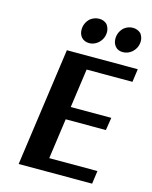

<svg xmlns="http://www.w3.org/2000/svg" viewBox="-126 -938 810 1020"><g transform="rotate(15 279.0 -428.0)"><path d="M491 -72 481 0H77L168 -650H558L548 -578H296L266 -364H489L478 -294H257L226 -72ZM429 -839Q451 -856 477 -856Q502 -856 521 -839Q535 -820 535 -798Q535 -761 506 -735Q484 -717 457 -717Q430 -717 415 -735Q401 -752 401 -776Q401 -813 429 -839ZM243 -839Q265 -856 292 -856Q318 -856 335 -839Q349 -820 349 -798Q349 -761 320 -735Q298 -717 272 -717Q246 -717 229 -735Q215 -752 215 -776Q215 -813 243 -839Z"/></g></svg>

Font: Arsenal
Style: Bold Italic
Weight: 700
Italic angle: -9°
Designer: Andrij Shevchenko
Foundry: Stairsfor.com
Version: Version 1.000